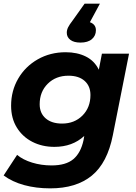

<svg xmlns="http://www.w3.org/2000/svg" viewBox="-28 -833 748 1055"><path d="M681 -538 592 -90Q562 62 476.5 132Q391 202 248 202Q170 202 104.5 184Q39 166 -8 131L66 18Q98 45 148.5 60.5Q199 76 255 76Q334 76 375 41.5Q416 7 431 -63L435 -86Q370 -26 271 -26Q204 -26 150 -53.5Q96 -81 64.5 -132Q33 -183 33 -252Q33 -334 72 -401Q111 -468 179.5 -507Q248 -546 333 -546Q396 -546 443.5 -522.5Q491 -499 515 -450L532 -538ZM469 -311Q469 -360 437 -388.5Q405 -417 348 -417Q279 -417 234.5 -373Q190 -329 190 -260Q190 -211 223 -182.5Q256 -154 313 -154Q381 -154 425 -198Q469 -242 469 -311ZM499 -667Q499 -637 477 -618Q455 -599 414 -599Q378 -599 358.5 -614Q339 -629 339 -653Q339 -668 346 -682.5Q353 -697 373 -723L437 -813H521L466 -711Q499 -699 499 -667Z"/></svg>

Font: Montserrat Alternates
Style: Bold Italic
Weight: 700
Italic angle: -11.3°
Designer: Julieta Ulanovsky
Foundry: Julieta Ulanovsky
Version: Version 7.200